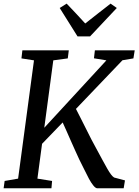

<svg xmlns="http://www.w3.org/2000/svg" viewBox="-22 -1014 746 1034"><path d="M-2.5 0 3 -39.5 75.5 -52 161 -689 93.5 -699.5 98.5 -743H348.5L343 -699.5L265 -689L216.5 -326L551 -689L484 -700L489 -743H703.5L696.5 -699.5L637.5 -689.5L387 -427.5Q398 -406.5 412.2 -378.2Q426.5 -350 441.5 -320Q456.5 -290 470.5 -262.5Q484.5 -235 495.5 -216Q515.5 -179 530.2 -151.8Q545 -124.5 556 -105.2Q567 -86 575.8 -74.5Q584.5 -63 592.5 -58L651 -42.5L644 0H501Q492 -1 480.8 -14.8Q469.5 -28.5 457.2 -51Q445 -73.5 432 -100.8Q419 -128 405 -155Q395 -176.5 383.5 -202Q372 -227.5 360 -254.5Q348 -281.5 336.8 -307.2Q325.5 -333 315.5 -354.5L204.5 -239.5L179.5 -52L258.5 -39.5L255 0ZM395.5 -818 299.5 -971 337 -994.5Q362.5 -968 387.5 -941.2Q412.5 -914.5 437 -887.5Q471 -914.5 505.2 -941.2Q539.5 -968 573.5 -994.5L607 -971L463 -818Z"/></svg>

Font: Merriweather 20pt
Style: Italic
Weight: 400
Italic angle: -7.8°
Version: Version 2.101